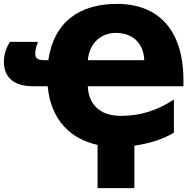

<svg xmlns="http://www.w3.org/2000/svg" viewBox="-36 -744 1007 986"><path d="M565 -724C375 -724 241 -634 212 -435H189C155 -435 145 -447 145 -469C145 -481 147 -498 159 -529H15C-4 -499 -16 -465 -16 -428C-16 -351 30 -301 134 -301H209C225 -125 330 -29 465 0V222H654V4C735 -7 808 -32 857 -63V-233C768 -174 680 -149 585 -149C465 -149 418 -220 415 -301H906V-331C906 -592 776 -724 565 -724ZM559 -575C646 -575 701 -522 705 -435H415C423 -523 483 -575 559 -575Z"/></svg>

Font: Noto Sans UI Black
Style: Regular
Weight: 900
Designer: Monotype Design Team
Foundry: Monotype Imaging Inc.
Version: Version 1.901